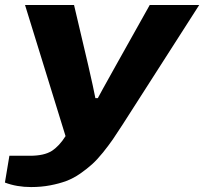

<svg xmlns="http://www.w3.org/2000/svg" viewBox="-52 -548 822 773"><path d="M73.2 205.1Q15.6 205.1 -32.2 187L-14.2 79.1H68.8Q125.5 79.1 156 59.8Q186.5 40.5 211.9 0L48.8 -527.8H246.1L303.2 -285.2Q325.2 -189.5 332 -152.8H341.8Q346.2 -162.1 416 -287.1L550.8 -527.8H750L441.9 -46.9Q419.4 -11.7 402.6 12.7Q385.7 37.1 362.8 65.7Q339.8 94.2 319.1 113Q298.3 131.8 271 150.9Q243.7 169.9 214.8 180.7Q186 191.4 150.1 198.2Q114.3 205.1 73.2 205.1Z"/></svg>

Font: Archivo Expanded ExtraBold
Style: Italic
Weight: 800
Width: 7
Italic angle: -10°
Designer: Hector Gatti
Foundry: Omnibus-Type
Version: Version 2.001